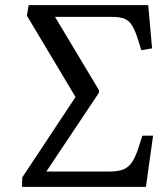

<svg xmlns="http://www.w3.org/2000/svg" viewBox="-20 -730 654 750"><path d="M66 0 67 -37 275 -351 85 -669 92 -710H559L574 -541L532 -534L521 -569Q509 -609 496.5 -629.5Q484 -650 466 -657Q448 -664 418 -664H195L367 -377L366 -367L161 -60H409Q445 -60 466 -70Q487 -80 501 -105Q515 -130 528 -175L536 -200H578L550 0Z"/></svg>

Font: Literata 36pt
Style: Italic
Weight: 400
Italic angle: -2°
Designer: Latin by Veronika Burian and Jose Scaglione. Greek by Irene Vlachou. Cyrillic by Vera Evstafieva
Foundry: TypeTogether
Version: Version 3.002